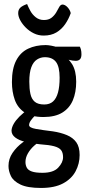

<svg xmlns="http://www.w3.org/2000/svg" viewBox="-20 -733 433 950"><path d="M183 197Q116 197 81 180Q46 163 34 138Q22 113 22 88Q22 53 42 23.5Q62 -6 92.5 -28.5Q123 -51 157 -61L187 -37Q168 -29 149 -12Q130 5 118 26Q106 47 106 69Q106 84 112.5 96.5Q119 109 137.5 115.5Q156 122 190 122Q244 122 268 96.5Q292 71 292 45Q292 22 282 9.5Q272 -3 247.5 -9.5Q223 -16 179 -19Q137 -23 105 -31Q73 -39 55 -53Q37 -67 37 -87Q38 -103 48 -120.5Q58 -138 76.5 -156.5Q95 -175 120 -192L170 -175Q164 -171 153 -160.5Q142 -150 133 -137.5Q124 -125 124 -114Q124 -101 158 -95Q192 -89 242 -83Q281 -77 311 -64.5Q341 -52 357.5 -29Q374 -6 374 34Q374 77 354 114.5Q334 152 292 174.5Q250 197 183 197ZM195 -154Q135 -154 101 -177Q67 -200 53 -239.5Q39 -279 39 -327Q39 -393 60 -433.5Q81 -474 119 -492Q157 -510 206 -510Q217 -510 233.5 -507Q250 -504 264 -499L281 -463Q316 -449 336.5 -416Q357 -383 357 -329Q357 -276 340.5 -237Q324 -198 288.5 -176Q253 -154 195 -154ZM199 -216Q226 -216 242.5 -231Q259 -246 267 -275.5Q275 -305 275 -348Q275 -403 257 -426.5Q239 -450 202 -450Q181 -450 163 -438.5Q145 -427 135 -400.5Q125 -374 125 -329Q125 -294 130.5 -268.5Q136 -243 152 -229.5Q168 -216 199 -216ZM355 -432Q340 -432 319 -437.5Q298 -443 277 -449.5Q256 -456 242.5 -461Q229 -466 229 -466L220 -502H375Q378 -497 380.5 -487.5Q383 -478 383 -464Q383 -447 375.5 -439.5Q368 -432 355 -432ZM196 -557Q170 -557 147.5 -568Q125 -579 107.5 -596.5Q90 -614 80 -633Q70 -652 70 -668Q70 -685 80.5 -695Q91 -705 114 -713Q120 -698 130 -679.5Q140 -661 157 -647.5Q174 -634 197 -634Q220 -634 234 -644.5Q248 -655 257.5 -670.5Q267 -686 274 -700Q282 -713 294 -710Q306 -707 316.5 -694.5Q327 -682 330 -668Q320 -639 302.5 -613.5Q285 -588 259 -572.5Q233 -557 196 -557Z"/></svg>

Font: Yanone Kaffeesatz ExtraLight
Style: Regular
Weight: 400
Version: Version 2.003